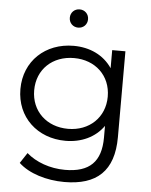

<svg xmlns="http://www.w3.org/2000/svg" viewBox="-61 -778 808 1027"><g transform="rotate(5 343.0 -264.5)"><path d="M318 -86C203 -86 120 -164 120 -276C120 -389 203 -466 318 -466C432 -466 515 -389 515 -276C515 -164 432 -86 318 -86ZM310 -21C395 -21 469 -55 514 -119V-56C514 73 453 134 321 134C240 134 164 106 114 62L77 118C132 170 227 199 323 199C497 199 588 117 588 -65V-526H517V-429C472 -496 397 -531 310 -531C159 -531 46 -427 46 -276C46 -125 159 -21 310 -21ZM325 -630C353 -630 374 -651 374 -679C374 -707 353 -728 325 -728C297 -728 276 -707 276 -679C276 -651 297 -630 325 -630Z"/></g></svg>

Font: Montserrat-Alt1
Style: Regular
Weight: 400
Designer: Differentunic
Foundry: Differentunic
Version: Version 7.222